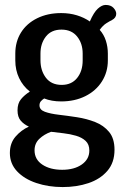

<svg xmlns="http://www.w3.org/2000/svg" viewBox="-20 -533 505 778"><path d="M234 225Q176 225 127 208.5Q78 192 49 161Q20 130 20 87Q20 47 43 20.5Q66 -6 97 -20Q77 -29 64 -44Q51 -59 51 -86Q51 -114 65 -131Q79 -148 101 -162Q73 -184 57.5 -216.5Q42 -249 42 -288V-316Q42 -364 65 -401Q88 -438 130.5 -459Q173 -480 228 -480Q262 -480 291.5 -471Q321 -462 344 -446Q360 -483 376.5 -498Q393 -513 408 -513Q429 -513 440 -501Q451 -489 451 -477Q451 -469 446.5 -462.5Q442 -456 434 -452Q424 -447 410.5 -438.5Q397 -430 384 -412Q401 -393 409 -368Q417 -343 417 -316V-288Q417 -241 393 -203Q369 -165 326 -143.5Q283 -122 228 -122Q189 -122 159 -134Q151 -129 145.5 -122.5Q140 -116 140 -106Q140 -88 162 -80Q184 -72 218.5 -68Q253 -64 292 -58Q331 -52 365.5 -38.5Q400 -25 422 1.5Q444 28 444 74Q444 126 415 159.5Q386 193 338.5 209Q291 225 234 225ZM232 155Q281 155 311.5 133.5Q342 112 342 77Q342 52 327 38Q312 24 288 17Q264 10 237.5 7Q211 4 187 1Q159 11 139.5 29.5Q120 48 120 76Q120 113 151.5 134Q183 155 232 155ZM230 -189Q270 -189 292.5 -217Q315 -245 315 -288V-316Q315 -357 292.5 -385Q270 -413 229 -413Q188 -413 166 -385Q144 -357 144 -316V-289Q144 -247 166 -218Q188 -189 230 -189Z"/></svg>

Font: Dosis ExtraLight SemiBold
Style: Regular
Weight: 600
Version: Version 3.001; ttfautohint (v1.8.2)